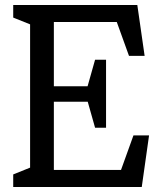

<svg xmlns="http://www.w3.org/2000/svg" viewBox="-20 -750 660 770"><path d="M33 -50.5 120.7 -85.8 100.7 -47.2V-675.3L116 -646.2L33 -679.5V-730H530.7L560 -526H497.3L440.5 -683.5L474.3 -661.7H180.3L196 -680.2V-390.5L167.7 -404H355.2L326.8 -388.3L361.3 -510.5H405.3V-237.7H361.3L326.8 -359.8L358 -342H167.7L196 -359.5V-48.3L167.7 -68.5H492.2L458.5 -49.5L515.2 -207H577.8L548.5 0H33Z"/></svg>

Font: Monaspace Xenon Var ExtraLight
Style: Regular
Weight: 200
Designer: Riley Cran and the Lettermatic Team
Version: Version 1.200 (Monaspace Xenon Var)